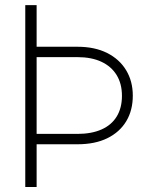

<svg xmlns="http://www.w3.org/2000/svg" viewBox="-20 -748 616 768"><path d="M81.1 -727.5H126.5V0H81.1ZM104 -561H289.6Q358.9 -561 408.4 -536.1Q458 -511.2 484.6 -467Q511.2 -422.9 511.2 -365.2Q511.2 -306.6 484.9 -262.9Q458.5 -219.2 409.2 -195.1Q359.9 -170.9 289.6 -170.9H104V-212.4H289.6Q346.2 -212.4 386.2 -230.2Q426.3 -248 447 -282.2Q467.8 -316.4 467.8 -364.7Q467.8 -413.1 446.5 -447.8Q425.3 -482.4 385.5 -501Q345.7 -519.5 289.6 -519.5H104Z"/></svg>

Font: Inter 24pt ExtraLight
Style: Regular
Weight: 250
Designer: Rasmus Andersson
Foundry: rsms
Version: Version 4.001;git-66647c0bb